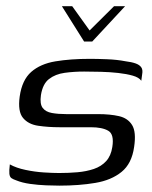

<svg xmlns="http://www.w3.org/2000/svg" viewBox="-20 -594 490 619"><path d="M179.5 -574.1H212.7L268.9 -495.8L347.8 -574.1H383.4L277.3 -460H251.2ZM171.3 4.5Q154.2 4.5 128.7 3.5Q103.1 2.5 77.3 -1.1Q51.4 -4.7 32.4 -12.5Q22 -16 16.6 -19.9Q11.3 -23.8 10.2 -34Q9.2 -44.1 11.7 -64Q32.4 -52.5 62 -46.3Q91.5 -40 121 -38.1Q150.6 -36.2 170.7 -36.2Q201.5 -36.2 230 -38.7Q258.5 -41.2 282.6 -49.3Q306.7 -57.5 322.3 -74.6Q337.9 -91.8 342.1 -120.1Q348.6 -161 329.1 -172.4Q309.6 -183.8 272.7 -183.8H171.7Q135.3 -183.8 103.4 -188.5Q71.4 -193.1 54.2 -213.8Q36.9 -234.4 43.5 -282.8Q51 -336.1 80.7 -362.2Q110.4 -388.2 158.6 -396.2Q206.9 -404.3 270.2 -404.3Q293.3 -404.3 325.1 -403Q357 -401.8 384.5 -396.5Q404.6 -394 417.2 -389.5Q429.8 -385 435.4 -377Q441.1 -369 438.3 -354.3L435.5 -333.6Q428.1 -344.4 408 -350.1Q387.9 -355.8 361 -358.8Q334.2 -361.8 305.3 -362.5Q276.4 -363.3 251.2 -363.3Q218.4 -363.3 188.5 -359.2Q158.6 -355.1 138.1 -339.3Q117.6 -323.6 111.9 -286.9Q108 -258.8 117.6 -246.1Q127.3 -233.3 147.4 -229.7Q167.5 -226.1 193.8 -226.1H296.5Q334.8 -226.1 363.5 -219.6Q392.2 -213.1 405.9 -190.8Q419.7 -168.5 412.4 -120.2Q404.9 -66.5 371.9 -39.8Q339 -13 287.2 -4.3Q235.4 4.5 171.3 4.5Z"/></svg>

Font: Genos Thin
Style: Italic
Weight: 100
Italic angle: -8°
Designer: Robert E. Leuschke
Foundry: Robert E. Leuschke
Version: Version 1.010